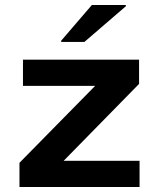

<svg xmlns="http://www.w3.org/2000/svg" viewBox="-20 -749 637 769"><path d="M58 0V-97L361 -405H72V-510H537V-413L235 -105H539V0ZM225 -581V-586L348 -729H484V-724L318 -581Z"/></svg>

Font: Saira Expanded SemiBold
Style: Regular
Weight: 600
Width: 7
Designer: Hector Gatti with collaboration of the Omnibus-Type team
Foundry: Omnibus-Type
Version: Version 1.100; ttfautohint (v1.8.3)